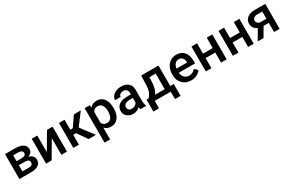

<svg xmlns="http://www.w3.org/2000/svg" viewBox="167 -1931 5328 3527"><g transform="rotate(-30 2830.5 -167.5)"><path d="M317.4 0C453.6 0 528.3 -52.7 528.3 -150.9C528.3 -180.7 518.1 -206.1 498 -228C478 -250 450.7 -264.2 416 -271.5C475.1 -292.5 505.9 -333 505.9 -381.8C505.9 -476.1 428.7 -528.3 284.2 -528.3H69.8V0ZM188.5 -434.1H291.5C355.5 -432.6 387.2 -411.1 387.2 -369.6C387.2 -330.1 353.5 -310.1 286.1 -310.1H188.5ZM316.9 -225.1C378.9 -225.1 409.7 -203.1 409.7 -159.2C409.7 -115.7 379.4 -93.8 318.4 -93.8H188.5V-225.1Z M753.4 -175.8V-528.3H635.3V0H753.4L960.4 -352.5V0H1078.6V-528.3H960.4Z M1539.1 0H1693.4L1486.3 -275.4L1677.2 -528.3H1530.8L1384.8 -317.4H1332.5V-528.3H1213.9V0H1332.5V-209H1392.6Z M2221.2 -266.1C2221.2 -351.6 2203.1 -418 2166.5 -466.3C2129.9 -514.2 2079.1 -538.1 2014.6 -538.1C1954.6 -538.1 1907.2 -517.1 1872.6 -474.6L1867.7 -528.3H1758.3V203.1H1877V-47.4C1911.6 -9.3 1958 9.8 2016.1 9.8C2078.6 9.8 2128.4 -14.6 2165.5 -63.5C2202.6 -111.8 2221.2 -177.2 2221.2 -258.8ZM2103 -269C2103 -145.5 2058.1 -85 1982.4 -85C1933.6 -85 1898.4 -105.5 1877 -146.5V-380.9C1897.9 -420.9 1933.1 -440.9 1981.4 -440.9C2020.5 -440.9 2050.8 -425.3 2071.8 -394.5C2092.8 -363.8 2103 -321.8 2103 -269Z M2758.3 0V-8.3C2745.1 -36.6 2738.3 -74.7 2738.3 -122.1V-360.4C2737.3 -416.5 2718.3 -460.4 2681.6 -491.7C2645 -522.5 2595.7 -538.1 2533.7 -538.1C2493.2 -538.1 2456.1 -530.8 2423.3 -516.6C2390.1 -502.4 2363.8 -482.4 2344.7 -457.5C2325.7 -432.1 2315.9 -404.8 2315.9 -376H2434.6C2434.6 -397 2443.4 -414.1 2460.4 -427.7C2477.5 -440.9 2500 -447.8 2526.9 -447.8C2589.4 -447.8 2619.6 -412.1 2619.6 -357.4V-322.8H2546.9C2391.1 -322.8 2304.7 -260.7 2304.7 -147.9C2304.7 -103.5 2321.3 -65.9 2355 -35.6C2388.7 -5.4 2431.6 9.8 2484.9 9.8C2539.6 9.8 2585.9 -9.8 2623.5 -49.3C2627.4 -26.4 2631.8 -10.3 2637.2 0ZM2506.8 -85.4C2456.1 -85.4 2423.3 -114.7 2423.3 -160.2C2423.3 -216.3 2467.8 -248 2555.7 -248H2619.6V-148.4C2609.4 -129.4 2593.8 -113.8 2573.2 -102.5C2552.2 -91.3 2530.3 -85.4 2506.8 -85.4Z M2821.3 -94.7 2820.8 157.2H2940.9V0H3279.8V157.2H3397.9V-94.7H3324.7V-528.3H2958L2951.2 -326.2C2948.7 -274.9 2942.4 -232.4 2931.2 -199.7C2919.9 -166.5 2897.5 -131.3 2864.7 -94.7ZM3003.9 -94.7C3043.5 -151.4 3065.4 -228 3069.8 -325.2L3073.2 -426.3H3206.5V-94.7Z M3715.3 9.8C3803.2 9.8 3876.5 -26.9 3918.9 -89.8L3855 -150.9C3820.8 -106.9 3776.4 -85 3722.2 -85C3683.6 -85 3651.4 -97.7 3626 -123C3600.1 -148.4 3585.4 -183.1 3582 -226.6H3927.2V-274.4C3927.2 -358.4 3907.7 -423.3 3868.7 -469.2C3829.1 -515.1 3773.4 -538.1 3701.7 -538.1C3656.2 -538.1 3615.2 -526.4 3578.6 -503.4C3542 -480.5 3513.2 -448.2 3493.2 -406.7C3472.7 -365.2 3462.4 -317.9 3462.4 -265.1V-250.5C3462.4 -171.9 3485.8 -108.9 3532.7 -61.5C3579.1 -14.2 3640.1 9.8 3715.3 9.8ZM3701.2 -442.9C3767.1 -442.9 3804.7 -401.9 3810.1 -322.3V-313.5H3584C3595.2 -395 3636.2 -442.9 3701.2 -442.9Z M4466.8 -528.3H4348.1V-308.1H4142.6V-528.3H4023.9V0H4142.6V-213.4H4348.1V0H4466.8Z M5040.5 -528.3H4921.9V-308.1H4716.3V-528.3H4597.7V0H4716.3V-213.4H4921.9V0H5040.5Z M5358.9 -528.3C5294.4 -527.8 5243.2 -511.7 5205.6 -480.5C5167.5 -448.7 5148.4 -408.7 5148.4 -359.4C5148.4 -293.5 5184.6 -240.7 5249.5 -213.4L5125 0H5248L5360.8 -193.8H5471.7V0H5589.8V-528.3ZM5267.1 -356.4C5267.1 -378.9 5275.9 -397.5 5293 -412.1C5310.1 -426.8 5333.5 -434.1 5362.3 -434.1H5471.7V-281.7H5355C5329.1 -281.7 5308.1 -288.6 5292 -302.7C5275.4 -316.4 5267.1 -334.5 5267.1 -356.4Z"/></g></svg>

Font: Roboto Medium
Style: Regular
Weight: 500
Designer: Google
Version: Version 2.137; 2017